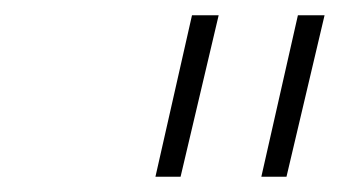

<svg xmlns="http://www.w3.org/2000/svg" viewBox="-20 -718 446 252"><path d="M371 -698H406L356 -486H323ZM232 -698H267L217 -486H184Z"/></svg>

Font: Cairo ExtraLight
Style: Italic
Weight: 275
Italic angle: -13°
Designer: Mohamed Gaber, Accademia di Belle Arti di Urbino and others
Foundry: Kief Type Foundry, Accademia di Belle Arti di Urbino and others
Version: Version 3.011